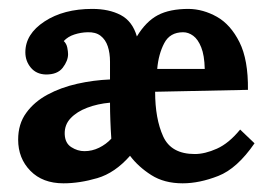

<svg xmlns="http://www.w3.org/2000/svg" viewBox="-20 -408 618 440"><path d="M125.4 12.1Q77.7 12.1 49.7 -16.5Q21.6 -45.1 21.6 -88Q21.6 -123.9 40 -149.2Q58.3 -174.6 88.9 -191.1Q119.5 -207.6 156.9 -216Q194.4 -224.4 232.1 -225.9V-266.6Q232.1 -286.4 227 -301.8Q221.9 -317.2 210.5 -326Q199.1 -334.8 180.4 -334.1Q165 -333.7 150.3 -328.9Q135.7 -324.2 126.1 -313.9Q132.4 -308 134.2 -298.9Q136 -289.7 136 -283.8Q136 -268.8 123.8 -252.8Q111.5 -236.9 84.7 -237.3Q63.1 -238 50.6 -253Q38.1 -268.1 38.1 -288.2Q38.1 -330 82 -358.8Q125.8 -387.6 191.4 -387.6Q229.9 -387.6 256.7 -373.5Q283.5 -359.4 293.7 -324.5Q314.6 -359 341.8 -373.3Q368.9 -387.6 412.2 -387.6Q445.5 -387.2 477.1 -369.5Q508.6 -351.7 528.8 -311.3Q549 -271 548.2 -202.1L335.5 -197.7Q335.5 -136 353.9 -95.5Q372.2 -55 426.5 -55Q449.6 -55 477.1 -67.3Q504.6 -79.6 530.3 -111.1L563.3 -79.6Q523.3 -21.6 480.2 -4.8Q437.1 12.1 398.6 12.1Q356.4 12.1 326.7 -6.8Q297 -25.7 278 -51Q243.5 -11.7 203 0.2Q162.4 12.1 125.4 12.1ZM173.5 -61.6Q191.1 -61.6 207.2 -69.5Q223.3 -77.4 235.1 -90.2Q233.6 -111.8 232.9 -132.2Q232.1 -152.5 232.1 -172.7Q203.9 -170.2 180.1 -161.2Q156.2 -152.2 141.9 -137.1Q127.6 -122.1 128.3 -100.5Q129.1 -79.9 143.4 -70.8Q157.7 -61.6 173.5 -61.6ZM340.3 -250.1H449.2Q448.5 -281.3 441.1 -299.6Q433.8 -317.9 422.8 -326Q411.8 -334.1 399.7 -334.1Q369.3 -334.1 356.3 -308.9Q343.2 -283.8 340.3 -250.1Z"/></svg>

Font: Parastoo
Style: Regular
Weight: 400
Foundry: Saber Rastikerdar (saber.rastikerdar@gmail.com)
Version: Version 3.000